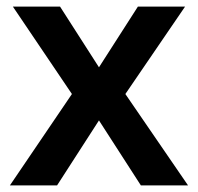

<svg xmlns="http://www.w3.org/2000/svg" viewBox="-20 -562 600 582"><path d="M198 -277 10 0H153L280 -197L407 0H550L360 -277L541 -542H398L280 -358L162 -542H19Z"/></svg>

Font: Noto Sans Myanmar SemiBold
Style: Regular
Weight: 600
Designer: Monotype Design Team
Foundry: Monotype Imaging Inc.
Version: Version 2.107